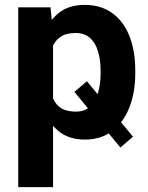

<svg xmlns="http://www.w3.org/2000/svg" viewBox="-20 -558 603 781"><path d="M333.5 -227.5 521 -2 469.7 42 282.7 -184.1ZM195.8 -426.8V203.1H54.2V-528.3H185.5ZM530.3 -270V-259.8Q530.3 -182.6 506.6 -121.8Q482.9 -61 437.3 -25.6Q391.6 9.8 325.2 9.8Q259.8 9.8 217.8 -24.9Q175.8 -59.6 152.3 -118.7Q128.9 -177.7 119.1 -251V-271.5Q128.9 -348.6 152.1 -408.9Q175.3 -469.2 217 -503.7Q258.8 -538.1 323.7 -538.1Q390.6 -538.1 436.8 -504.6Q482.9 -471.2 506.6 -410.9Q530.3 -350.6 530.3 -270ZM389.2 -259.8V-270Q389.2 -313.5 378.9 -348.4Q368.7 -383.3 346.2 -403.6Q323.7 -423.8 287.1 -423.8Q249 -423.8 225.8 -408Q202.6 -392.1 191.4 -362.5Q180.2 -333 178.2 -292V-230Q181.6 -175.3 206.1 -139.6Q230.5 -104 288.1 -104Q325.2 -104 347.2 -125.2Q369.1 -146.5 379.1 -181.6Q389.2 -216.8 389.2 -259.8Z"/></svg>

Font: RobotoDEMO
Style: Regular
Weight: 400
Designer: Christian Robertson
Foundry: Google
Version: Version 2.136